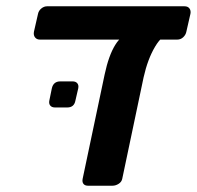

<svg xmlns="http://www.w3.org/2000/svg" viewBox="-20 -591 627 611"><path d="M260 0Q250 0 245.5 -6Q241 -12 243 -22L313 -354Q326 -415 347 -448.5Q368 -482 393 -482H522Q497 -482 473.5 -442.5Q450 -403 437 -345L369 -22Q367 -12 357.5 -6Q348 0 338 0ZM107 -465Q97 -465 91.5 -472Q86 -479 88 -490L101 -547Q103 -557 111.5 -564Q120 -571 130 -571H567Q578 -571 583 -564Q588 -557 586 -547L573 -490Q571 -480 563 -472.5Q555 -465 544 -465ZM155 -249Q145 -249 140 -255Q135 -261 137 -271L145 -310Q150 -332 172 -332H211Q221 -332 226 -326Q231 -320 229 -310L220 -271Q216 -249 194 -249Z"/></svg>

Font: Rubik Medium
Style: Italic
Weight: 500
Italic angle: -12°
Designer: Hubert and Fischer
Foundry: Hubert and Fischer
Version: Version 2.300;gftools[0.9.30]